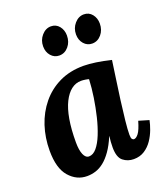

<svg xmlns="http://www.w3.org/2000/svg" viewBox="-139 -848 828 955"><g transform="rotate(-20 274.5 -370.0)"><path d="M327 -511Q355 -511 392.5 -505.5Q430 -500 471 -490Q466 -453 458 -399Q450 -345 442.5 -288.5Q435 -232 430 -184.5Q425 -137 425 -111Q425 -93 429.5 -87.5Q434 -82 439 -82Q451 -82 464 -99Q477 -116 490 -161L544 -145Q540 -124 530 -97Q520 -70 503.5 -45.5Q487 -21 462.5 -5Q438 11 405 11Q373 11 349 -8Q325 -27 325 -80Q325 -93 326 -109Q327 -125 329 -138H328Q310 -95 289.5 -66Q269 -37 247.5 -20Q226 -3 203.5 4Q181 11 158 11Q103 11 64 -33.5Q25 -78 25 -171Q25 -240 45 -301Q65 -362 104 -409.5Q143 -457 199 -484Q255 -511 327 -511ZM290 -445Q262 -445 238.5 -427Q215 -409 197.5 -374Q180 -339 171 -287Q162 -235 162 -166Q162 -125 172 -101.5Q182 -78 200 -78Q222 -78 241 -100.5Q260 -123 275.5 -161.5Q291 -200 302.5 -247.5Q314 -295 321.5 -344.5Q329 -394 331 -439Q326 -441 313.5 -443Q301 -445 290 -445ZM407 -600Q381 -600 363.5 -620Q346 -640 346 -670Q346 -703 367 -727Q388 -751 416 -751Q443 -751 459.5 -730.5Q476 -710 476 -681Q476 -647 456 -623.5Q436 -600 407 -600ZM233 -600Q207 -600 189.5 -620Q172 -640 172 -670Q172 -703 193 -727Q214 -751 242 -751Q269 -751 285.5 -730.5Q302 -710 302 -681Q302 -647 282 -623.5Q262 -600 233 -600Z"/></g></svg>

Font: Lora
Style: Bold Italic
Weight: 700
Italic angle: -3°
Designer: Olga Karpushina, Alexei Vanyashin (Cyrillic)
Foundry: Cyreal
Version: Version 3.004